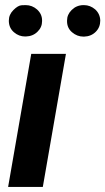

<svg xmlns="http://www.w3.org/2000/svg" viewBox="-20 -742 418 762"><path d="M246.1 -657.7C246.1 -639.6 252.9 -625 266.1 -613.8C279.3 -602.5 294.4 -596.7 311 -596.7C312 -596.7 313 -596.7 314 -596.7C332 -597.2 347.7 -603.5 359.9 -615.7C372.1 -627.9 377.9 -642.6 377.9 -660.6C377.4 -678.2 370.6 -692.9 357.9 -704.6C344.7 -715.8 330.1 -721.7 313 -721.7C312 -721.7 311 -721.7 310.1 -721.7C291.5 -721.2 276.4 -714.4 264.2 -702.1C252 -689.9 246.1 -676.3 246.1 -660.2C246.1 -659.2 246.1 -658.7 246.1 -657.7ZM15.1 -657.7C15.6 -639.6 22.5 -625 35.6 -613.8C48.8 -602.5 63.5 -597.2 79.6 -597.2C80.6 -597.2 81.5 -597.2 82.5 -597.2C101.1 -597.7 116.7 -604 128.9 -616.2C141.1 -627.9 147 -642.1 147 -658.2C147 -659.2 147 -659.7 147 -660.6C147 -677.7 140.6 -691.9 127.4 -704.1C114.3 -715.8 99.1 -721.7 82 -721.7C81.1 -721.7 75.7 -721.7 65.9 -721.2C56.2 -720.7 45.4 -714.4 33.2 -702.1C21 -689.9 15.1 -676.3 15.1 -660.2C15.1 -659.2 15.1 -658.7 15.1 -657.7ZM241.7 -528.3H104L12.2 0H149.9Z"/></svg>

Font: Roboto
Style: Bold Italic
Weight: 700
Italic angle: -12°
Designer: Google
Version: Version 2.137; 2017